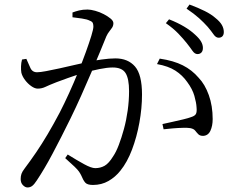

<svg xmlns="http://www.w3.org/2000/svg" viewBox="-20 -798 1040 845"><path d="M849 -560Q837 -560 827 -574.5Q817 -589 802 -608Q787 -627 765 -650Q743 -673 710 -696L724 -713Q762 -698 790.5 -681Q819 -664 838 -646Q857 -629 865 -615Q873 -601 873 -587Q873 -574 866.5 -567Q860 -560 849 -560ZM101 27Q91 27 81 17Q71 7 71 -10Q71 -23 74.5 -33Q78 -43 88 -56Q115 -92 139.5 -128Q164 -164 189.5 -207Q215 -250 243 -303Q263 -342 284 -388Q305 -434 324 -481Q343 -528 358 -569.5Q373 -611 382 -640.5Q391 -670 391 -681Q391 -690 388.5 -696.5Q386 -703 375 -707Q364 -713 340.5 -716.5Q317 -720 299 -722V-743Q312 -748 328 -752Q344 -756 365 -756Q379 -756 399 -750.5Q419 -745 437 -735.5Q455 -726 467 -716Q479 -706 479 -696Q479 -685 473.5 -676.5Q468 -668 461 -659.5Q454 -651 448 -638Q438 -613 421 -572Q404 -531 382.5 -480.5Q361 -430 337.5 -377.5Q314 -325 290 -276Q270 -235 250 -196Q230 -157 211.5 -122Q193 -87 175.5 -57.5Q158 -28 142 -4Q131 13 122 20Q113 27 101 27ZM389 16Q364 16 355 5.5Q346 -5 337 -27Q333 -35 327.5 -43Q322 -51 308 -64.5Q294 -78 267 -102L278 -118Q318 -93 350 -75.5Q382 -58 399 -58Q422 -58 440.5 -68.5Q459 -79 478 -110Q491 -129 503 -160.5Q515 -192 525.5 -230.5Q536 -269 542 -312Q548 -355 548 -397Q548 -452 532.5 -476.5Q517 -501 476 -501Q452 -501 417.5 -494Q383 -487 346.5 -476.5Q310 -466 278.5 -454.5Q247 -443 228 -436Q195 -423 179.5 -415.5Q164 -408 146 -408Q133 -408 117.5 -419Q102 -430 90 -446Q78 -462 74 -478Q72 -490 72.5 -506Q73 -522 77 -536L96 -539Q105 -519 113.5 -499.5Q122 -480 143 -480Q157 -480 183 -485Q209 -490 241.5 -497Q274 -504 307.5 -512Q341 -520 370 -526Q391 -531 426.5 -536Q462 -541 488 -541Q543 -541 574 -505.5Q605 -470 605 -382Q605 -322 593.5 -258.5Q582 -195 561 -139.5Q540 -84 510 -47Q488 -19 457.5 -1.5Q427 16 389 16ZM874 -200Q860 -200 853 -207Q846 -214 839.5 -222.5Q833 -231 818 -234Q808 -236 786 -235.5Q764 -235 740.5 -233Q717 -231 700 -229L695 -252Q713 -256 738 -261.5Q763 -267 786 -272.5Q809 -278 822 -283Q838 -288 842.5 -297Q847 -306 845 -326Q844 -346 835.5 -376Q827 -406 804 -437Q783 -467 752 -487Q721 -507 671 -516L683 -540Q744 -531 784.5 -510.5Q825 -490 854 -456Q882 -427 899 -379.5Q916 -332 916 -274Q916 -244 906 -222.5Q896 -201 874 -200ZM942 -632Q930 -632 920 -646.5Q910 -661 894 -680Q877 -699 856 -718Q835 -737 801 -760L814 -778Q852 -764 881 -749.5Q910 -735 928 -719Q948 -703 956.5 -688Q965 -673 965 -657Q965 -645 959 -638.5Q953 -632 942 -632Z"/></svg>

Font: Noto Serif JP ExtraLight
Style: Regular
Weight: 400
Version: Version 2.003-H1;hotconv 1.1.1;makeotfexe 2.6.0